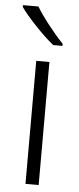

<svg xmlns="http://www.w3.org/2000/svg" viewBox="-55 -796 342 827"><g transform="rotate(5 116.5 -383.0)"><path d="M77 -766H10V-758C39 -717 105 -646 155 -606H195V-615C157 -654 103 -722 77 -766ZM145 0V-532H88V0Z"/></g></svg>

Font: Noto Sans Ethiopic Light
Style: Regular
Weight: 300
Designer: Monotype Design Team
Foundry: Monotype Imaging Inc.
Version: Version 2.102